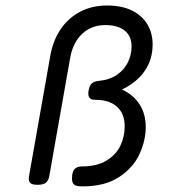

<svg xmlns="http://www.w3.org/2000/svg" viewBox="-20 -663 640 694"><path d="M531.7 -502.4Q531.7 -448.2 503.2 -406.7Q474.6 -365.2 420.9 -339.4Q461.9 -320.8 484.4 -285.9Q506.8 -251 506.8 -204.1Q506.8 -156.2 484.6 -106.9Q462.4 -57.6 411.1 -23.4Q359.9 10.7 278.3 10.7Q256.3 10.7 248.3 4.6Q240.2 -1.5 240.2 -17.6Q240.2 -41 249 -51.3Q257.8 -61.5 276.9 -61.5Q331.1 -61.5 365.7 -83Q400.4 -104.5 415.5 -137.2Q430.7 -169.9 430.7 -206.1Q430.7 -252.4 402.8 -277.3Q375 -302.2 325.2 -302.2Q311.5 -302.2 305.4 -307.6Q299.3 -313 299.3 -324.2Q299.3 -331.5 300.3 -335.9Q303.2 -353.5 311.8 -361.3Q320.3 -369.1 336.9 -370.6Q377.4 -374.5 404.1 -393.6Q430.7 -412.6 443.1 -439.5Q455.6 -466.3 455.6 -495.1Q455.6 -531.7 431.2 -552Q406.7 -572.3 360.4 -572.3Q310.5 -572.3 277.1 -540.8Q243.7 -509.3 233.9 -455.1L158.2 -26.9Q155.3 -9.8 145.8 -2.4Q136.2 4.9 116.7 4.9H115.7Q98.6 4.9 91.3 -0.2Q84 -5.4 84 -17.1Q84 -19 85 -26.9L161.6 -460.4Q170.9 -514.6 198.2 -555.9Q225.6 -597.2 268.8 -620.1Q312 -643.1 367.7 -643.1Q420.4 -643.1 457.3 -624.8Q494.1 -606.4 512.9 -574.7Q531.7 -543 531.7 -502.4Z"/></svg>

Font: Courier Prime
Style: Italic
Weight: 400
Italic angle: -10°
Designer: Alan Dague-Greene
Foundry: Quote-Unquote Apps
Version: Version 3.018